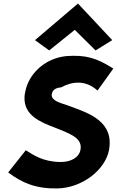

<svg xmlns="http://www.w3.org/2000/svg" viewBox="-20 -1038 658 1081"><path d="M177 -812 257 -754 401 -870 518 -754 612 -812 419 -1018ZM118 -492C113 -388 208 -350 293 -318C368 -287 442 -264 434 -200C428 -149 374 -124 317 -126C219 -128 166 -167 125 -192L26 -67C105 -8 181 25 304 23C446 19 573 -83 594 -194L597 -219V-220C608 -367 458 -408 360 -445C315 -460 271 -471 271 -504C274 -531 293 -544 324 -546C386 -580 458 -587 521 -535L529 -528L618 -652L610 -657C526 -709 465 -731 351 -722C227 -708 139 -617 122 -520C120 -511 118 -501 118 -492Z"/></svg>

Font: Bluebird
Style: SfBdObl
Weight: 700
Designer: Jasper
Foundry: Cannot Into Space Fonts
Version: Version 0.98